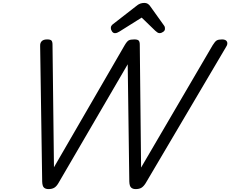

<svg xmlns="http://www.w3.org/2000/svg" viewBox="-20 -1286 1583 1320"><path d="M313 14Q294 14 282.5 4Q271 -6 270 -38L256 -970Q255 -991 267 -1003Q279 -1015 304 -1015Q327 -1015 334 -1007Q341 -999 341 -979L351 -136L837 -975Q853 -1002 865 -1008.5Q877 -1015 903 -1015Q926 -1015 933.5 -1007Q941 -999 941 -979L950 -134L1442 -975Q1458 -1001 1470 -1008Q1482 -1015 1507 -1015Q1533 -1015 1540.5 -999.5Q1548 -984 1534 -963L981 -26Q967 -4 952 5Q937 14 912 14Q893 14 881.5 3.5Q870 -7 869 -38L858 -844L381 -26Q368 -4 352.5 5Q337 14 313 14ZM770 -1058Q758 -1058 750 -1070Q742 -1082 742 -1093Q742 -1103 745.5 -1108Q749 -1113 753 -1117L915 -1243Q930 -1256 943.5 -1261Q957 -1266 973 -1266Q986 -1266 996.5 -1259.5Q1007 -1253 1015 -1240L1108 -1110Q1113 -1103 1113.5 -1097.5Q1114 -1092 1114 -1087Q1114 -1075 1101 -1066.5Q1088 -1058 1079 -1058Q1069 -1058 1062 -1063Q1055 -1068 1047 -1075L954 -1165L801 -1069Q794 -1065 786.5 -1061.5Q779 -1058 770 -1058Z"/></svg>

Font: Playwrite MX
Style: Regular
Weight: 400
Designer: Veronika Burian, José Scaglione
Foundry: TypeTogether
Version: Version 1.002